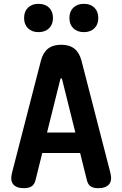

<svg xmlns="http://www.w3.org/2000/svg" viewBox="-20 -974 640 1004"><path d="M226 -281H374L305 -558Q303 -565 300 -565Q297 -565 295 -558ZM434 -33 399 -174H201L166 -33Q161 -11 146.5 -0.5Q132 10 105 10Q65 10 48.5 -11Q32 -32 44 -75L194 -657Q205 -699 231 -719.5Q257 -740 300 -740Q343 -740 369 -719.5Q395 -699 406 -657L556 -75Q568 -32 551 -11Q534 10 494 10Q467 10 453 -0.5Q439 -11 434 -33ZM419 -806Q384 -806 363.5 -826Q343 -846 343 -880Q343 -914 363.5 -934Q384 -954 419 -954Q453 -954 473.5 -934Q494 -914 494 -880Q494 -846 473.5 -826Q453 -806 419 -806ZM181 -806Q147 -806 126.5 -826Q106 -846 106 -880Q106 -914 126.5 -934Q147 -954 181 -954Q216 -954 236.5 -934Q257 -914 257 -880Q257 -846 236.5 -826Q216 -806 181 -806Z"/></svg>

Font: Maple Mono NL
Style: Bold
Weight: 700
Monospace: yes
Designer: subframe7536
Version: Version 7.000